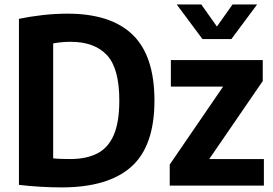

<svg xmlns="http://www.w3.org/2000/svg" viewBox="-20 -808 1190 836"><path d="M247.5 8Q204.5 8 157 5.2Q109.5 2.5 62.5 -3V-726Q110 -736 164.8 -742.2Q219.5 -748.5 274 -748.5Q462.5 -748.5 557.5 -656.8Q652.5 -565 652.5 -370Q652.5 -171.5 551.5 -81.8Q450.5 8 247.5 8ZM285.5 -115.5Q356 -115.5 403.8 -140Q451.5 -164.5 475.5 -220.5Q499.5 -276.5 499.5 -370.5Q499.5 -510.5 445.5 -568.2Q391.5 -626 287 -626Q249.5 -626 211.5 -619V-118.5Q231.5 -116.5 249.5 -116Q267.5 -115.5 285.5 -115.5ZM719 0V-91.5L951.5 -431H724V-546.5H1124V-455L891 -115.5H1129V0ZM861.5 -638 749.5 -788.5H856.5L924.5 -692.5L992.5 -788.5H1099.5L987.5 -638Z"/></svg>

Font: Encode Sans Semi Condensed
Style: Bold
Weight: 700
Width: 4
Designer: Multiple Designers
Foundry: Impallari Type
Version: Version 3.000; ttfautohint (v1.8.3) -l 8 -r 50 -G 200 -x 14 